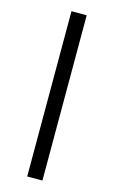

<svg xmlns="http://www.w3.org/2000/svg" viewBox="-118 -741 506 853"><g transform="rotate(15 135.0 -315.0)"><path d="M100 65V-695H170V65Z"/></g></svg>

Font: Arapey Black
Style: Regular
Weight: 900
Designer: Eduardo Rodriguez Tunni
Foundry: Eduardo Rodriguez Tunni
Version: Version 4.000